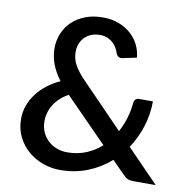

<svg xmlns="http://www.w3.org/2000/svg" viewBox="-82 -808 881 896"><g transform="rotate(10 359.0 -360.0)"><path d="M239.5 -345Q193.5 -318 171.5 -282Q149.5 -246 149.5 -204Q149.5 -174.5 160.2 -151.2Q171 -128 188.8 -112Q206.5 -96 229.8 -87.5Q253 -79 278 -79Q327.5 -79 368 -95.8Q408.5 -112.5 440 -141ZM712.5 0H608Q599.5 0 592.8 -1Q586 -2 580.2 -4.2Q574.5 -6.5 569.2 -10.5Q564 -14.5 558 -21L498 -82Q450.5 -40 390.2 -16Q330 8 259.5 8Q218.5 8 179.2 -6Q140 -20 109 -46.2Q78 -72.5 59 -110.2Q40 -148 40 -195.5Q40 -230 51.2 -260.5Q62.5 -291 82.8 -317.2Q103 -343.5 130.5 -364.5Q158 -385.5 191 -400.5Q162.5 -438.5 149.5 -474.5Q136.5 -510.5 136.5 -547.5Q136.5 -584.5 150 -617.5Q163.5 -650.5 189.2 -675Q215 -699.5 251.8 -713.8Q288.5 -728 335 -728Q377 -728 410.8 -715Q444.5 -702 468.8 -680Q493 -658 506.8 -629.5Q520.5 -601 523 -570.5L455 -556.5Q446 -554.5 438.2 -559Q430.5 -563.5 426.5 -574Q422.5 -587 415 -599.8Q407.5 -612.5 396.5 -622.5Q385.5 -632.5 370.2 -638.8Q355 -645 335 -645Q312 -645 293.8 -637.5Q275.5 -630 262.8 -616.8Q250 -603.5 243.2 -586Q236.5 -568.5 236.5 -548.5Q236.5 -532.5 240 -517.5Q243.5 -502.5 251.5 -487.5Q259.5 -472.5 271.8 -456.8Q284 -441 301.5 -423L500 -218.5Q518 -251.5 528.5 -287.2Q539 -323 542.5 -359.5Q543.5 -370 549.5 -376.2Q555.5 -382.5 565.5 -382.5H632Q631.5 -320 613.2 -262.2Q595 -204.5 562 -155Z"/></g></svg>

Font: LatoLatin Semibold
Style: Regular
Weight: 600
Designer: Lukasz Dziedzic with Adam Twardoch and Botio Nikoltchev
Foundry: tyPoland Lukasz Dziedzic
Version: Version 2.015; 2015-08-06; http://www.latofonts.com/